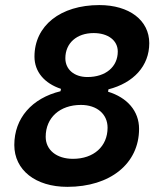

<svg xmlns="http://www.w3.org/2000/svg" viewBox="-20 -723 626 753"><path d="M244.1 9.8C412.6 9.8 525.4 -81.5 525.4 -217.8C525.4 -287.6 479 -340.3 403.8 -363.3L405.3 -372.6C503.9 -397.9 565.4 -464.4 565.4 -553.7C565.4 -643.6 486.8 -703.1 369.6 -703.1C216.8 -703.1 115.2 -622.1 115.2 -501C115.2 -441.4 154.3 -396 219.2 -374.5L217.3 -365.2C105.5 -337.9 36.1 -259.8 36.1 -154.3C36.1 -56.2 119.1 9.8 244.1 9.8ZM266.1 -100.1C202.1 -100.1 159.2 -134.8 159.2 -186.5C159.2 -261.7 214.8 -311.5 297.4 -311.5C360.4 -311.5 401.9 -275.4 401.9 -222.2C401.9 -148.9 347.7 -100.1 266.1 -100.1ZM322.8 -420.9C271 -420.9 236.3 -450.7 236.3 -494.6C236.3 -553.7 280.8 -593.3 347.2 -593.3C403.8 -593.3 441.9 -564.5 441.9 -521C441.9 -460.9 394.5 -420.9 322.8 -420.9Z"/></svg>

Font: Cascadia Code SemiBold
Style: Italic
Weight: 600
Italic angle: -10°
Monospace: yes
Designer: Aaron Bell
Foundry: Saja Typeworks
Version: Version 2404.023